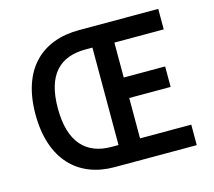

<svg xmlns="http://www.w3.org/2000/svg" viewBox="-96 -770 988 887"><g transform="rotate(-15 398.5 -327.0)"><path d="M57 -330C57 -113 174 0 347 0H740V-98H495V-291H693V-389H495V-556H731V-654H352C174 -654 57 -546 57 -330ZM164 -330C164 -492 236 -560 358 -560H391V-94H358C236 -94 164 -168 164 -330Z"/></g></svg>

Font: Falling Sky
Style: Condensed
Weight: 400
Designer: Paul D. Hunt
Foundry: Adobe Systems Incorporated
Version: Version 1.02